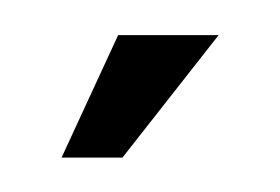

<svg xmlns="http://www.w3.org/2000/svg" viewBox="-20 -679 162 111"><path d="M106.4 -658.7 50.8 -587.9H15.6L48.3 -658.7Z"/></svg>

Font: LaylaThuluth
Style: Regular
Weight: 400
Version: Version 2.0